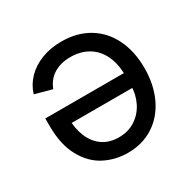

<svg xmlns="http://www.w3.org/2000/svg" viewBox="-129 -693 842 835"><g transform="rotate(-30 291.5 -276.0)"><path d="M532.2 -277.3Q532.2 -194.3 501.7 -129.6Q471.2 -64.9 415.5 -29.1Q359.9 6.8 286.6 6.8Q224.1 6.8 170.4 -20.8Q116.7 -48.3 82.8 -109.6Q48.8 -170.9 48.8 -266.1V-302.7H472.7V-228.5H96.2L137.2 -255.9Q137.2 -201.2 154.3 -159.7Q171.4 -118.2 204.8 -94.7Q238.3 -71.3 286.6 -71.3Q334 -71.3 369.6 -95Q405.3 -118.7 424.3 -157.7Q443.4 -196.8 443.4 -241.7V-291Q443.4 -350.6 422.6 -393.1Q401.9 -435.5 364 -457.5Q326.2 -479.5 275.9 -479.5Q227.1 -479.5 192.4 -458Q157.7 -436.5 142.6 -395.5L57.6 -418.9Q70.3 -460.4 100.8 -491.7Q131.3 -522.9 176.3 -540.3Q221.2 -557.6 276.4 -557.6Q354.5 -557.6 412.4 -522.7Q470.2 -487.8 501.2 -424.3Q532.2 -360.8 532.2 -277.3Z"/></g></svg>

Font: Inter RS Variable
Style: Regular
Weight: 400
Designer: Rasmus Andersson (customised by Maria Ramos and Noel Pretorius)
Foundry: rsms
Version: Version 3.001;Glyphs 3.2.3 (3260)